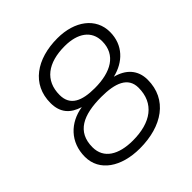

<svg xmlns="http://www.w3.org/2000/svg" viewBox="-183 -818 966 966"><g transform="rotate(-45 300.0 -335.0)"><path d="M270 8C428 8 542 -69 542 -209C542 -280 498 -323 432 -340C516 -360 578 -420 578 -513C578 -613 491 -678 368 -678C220 -678 113 -604 113 -472C113 -403 148 -365 210 -346C114 -331 44 -262 44 -158C44 -55 138 8 270 8ZM273 -45C172 -45 105 -85 105 -165C105 -275 187 -313 316 -313C414 -313 481 -288 481 -213C481 -102 401 -45 273 -45ZM324 -367C233 -367 174 -392 174 -468C174 -571 247 -624 366 -624C458 -624 517 -583 517 -508C517 -410 437 -367 324 -367Z"/></g></svg>

Font: SN Pro Light
Style: Italic
Weight: 300
Italic angle: -8.99998°
Designer: Tobias Whetton
Foundry: Supernotes
Version: Version 1.001;Glyphs 3.2 (3249)